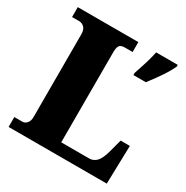

<svg xmlns="http://www.w3.org/2000/svg" viewBox="-163 -852 962 991"><g transform="rotate(30 318.0 -357.0)"><path d="M20 0V-59H70Q82 -59 94 -71.5Q106 -84 106 -109V-602Q106 -629 93 -642Q80 -655 62 -655H20V-714H381V-655H335Q310 -655 302.5 -642.5Q295 -630 295 -604V-67H462Q487 -67 505 -86Q523 -105 536 -153L556 -228H611L605 0ZM444 -567Q450 -586 459 -612.5Q468 -639 475.5 -666Q483 -693 487 -714H616V-704Q607 -683 590.5 -656.5Q574 -630 554.5 -603Q535 -576 518 -554H444Z"/></g></svg>

Font: Noto Serif Thai SemiCondensed Black
Style: Regular
Weight: 900
Width: 4
Designer: Monotype Design Team
Foundry: Monotype Imaging Inc.
Version: Version 2.002; ttfautohint (v1.8.4.7-5d5b)